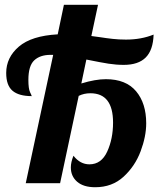

<svg xmlns="http://www.w3.org/2000/svg" viewBox="-20 -768 699 805"><path d="M593 -251Q593 -196 569.5 -133.5Q546 -71 498 -27Q450 17 379 17Q330 17 303.5 -6Q277 -29 277 -66Q277 -88 288 -115Q316 -79 355 -79Q405 -79 429.5 -132.5Q454 -186 454 -254Q454 -377 359 -377Q332 -377 310 -366L232 0H88L203 -538H192Q148 -538 123.5 -515Q99 -492 99 -433Q99 -396 106 -381.5Q113 -367 113 -365Q59 -365 32.5 -387.5Q6 -410 6 -462Q6 -527 59 -572.5Q112 -618 222 -624L248 -748H391L363 -617L400 -612Q425 -608 452 -605Q479 -602 508 -602Q572 -602 624 -623Q622 -558 591 -527Q560 -496 499 -496Q467 -496 435 -501Q403 -506 344 -518H342L321 -418Q380 -436 424 -436Q508 -436 550.5 -385.5Q593 -335 593 -251Z"/></svg>

Font: Lobster
Style: Regular
Weight: 400
Designer: Impallari Type
Foundry: Impallari Type
Version: Version 2.100